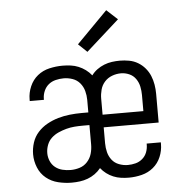

<svg xmlns="http://www.w3.org/2000/svg" viewBox="-54 -816 858 877"><g transform="rotate(-5 375.0 -377.5)"><path d="M240 8Q209 8 178 0.5Q147 -7 123 -26.5Q99 -46 87 -75.5Q75 -105 75 -136Q75 -163 83.5 -189.5Q92 -216 110.5 -236.5Q129 -257 153.5 -270.5Q178 -284 204 -291.5Q230 -299 257.5 -302Q285 -305 312 -305H343V-363Q343 -383 337.5 -403.5Q332 -424 318.5 -440Q305 -456 285 -463Q265 -470 244 -470Q226 -470 207.5 -465.5Q189 -461 175 -449.5Q161 -438 153.5 -420.5Q146 -403 146 -385Q146 -384 146 -382.5Q146 -381 146 -380H81Q81 -382 81 -384Q81 -386 81 -388Q81 -418 93.5 -447Q106 -476 129.5 -495Q153 -514 183.5 -521Q214 -528 244 -528Q263 -528 281.5 -525.5Q300 -523 317 -516Q334 -509 349 -498Q364 -487 376 -472Q387 -487 402 -498Q417 -509 434.5 -516Q452 -523 470.5 -525.5Q489 -528 507 -528Q528 -528 549.5 -524Q571 -520 589.5 -509Q608 -498 622 -481.5Q636 -465 644 -445.5Q652 -426 655.5 -405Q659 -384 659 -363V-231H407V-158Q407 -137 412 -117Q417 -97 429.5 -81Q442 -65 462 -57.5Q482 -50 502 -50Q520 -50 537.5 -54.5Q555 -59 569 -71Q583 -83 589.5 -100Q596 -117 596 -135Q596 -136 596 -137.5Q596 -139 596 -140H661Q661 -138 661 -136Q661 -134 661 -132Q661 -102 649 -73.5Q637 -45 614 -26Q591 -7 561.5 0.5Q532 8 502 8Q484 8 466 5.5Q448 3 431 -4Q414 -11 399.5 -22Q385 -33 374 -47Q362 -32 346.5 -21Q331 -10 313.5 -3.5Q296 3 277.5 5.5Q259 8 240 8ZM594 -289V-363Q594 -382 590 -401.5Q586 -421 574.5 -437.5Q563 -454 544.5 -462Q526 -470 507 -470Q486 -470 466 -462.5Q446 -455 432 -439.5Q418 -424 412.5 -403.5Q407 -383 407 -363V-289ZM240 -50Q261 -50 281.5 -56.5Q302 -63 316.5 -79Q331 -95 337 -115.5Q343 -136 343 -158V-247H312Q293 -247 274 -245.5Q255 -244 236.5 -239Q218 -234 200 -226Q182 -218 168 -205Q154 -192 147 -173.5Q140 -155 140 -136Q140 -117 147.5 -99.5Q155 -82 169.5 -70.5Q184 -59 202.5 -54.5Q221 -50 240 -50ZM363 -581 323 -619 465 -763 515 -717Z"/></g></svg>

Font: Iosevka Aile Custom Light
Style: Regular
Weight: 300
Designer: Belleve Invis
Foundry: Belleve Invis
Version: Version 17.0.2; ttfautohint (v1.8.3)